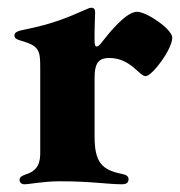

<svg xmlns="http://www.w3.org/2000/svg" viewBox="-20 -474 470 502"><path d="M44 7.8C56.8 7.8 93 0 137.1 0C219.8 0 260.7 7.8 299 7.8C306.1 7.8 316.1 6 316.1 -5C316.1 -12.8 311.4 -16.7 299 -19.2C246.1 -29.8 227.3 -49.7 227.3 -117.2V-271.3C227.3 -312.5 240.8 -322.4 265.6 -322.4C321.7 -322.4 343.8 -274.9 360.8 -274.9C377.8 -274.9 430.4 -345.2 430.4 -375.7C430.4 -397 364.3 -443.2 338.1 -443.2C309.7 -443.2 265.6 -388.5 245.7 -362.9C240.1 -355.1 235.8 -352.3 233 -352.3C225.9 -352.3 227.3 -365.1 227.3 -391.3C227.3 -409.1 228.7 -433.2 228.7 -441.1C228.7 -449.9 225.5 -453.8 218.8 -453.8C215.2 -453.8 213.8 -453.1 208.8 -451C152 -426.1 118.6 -411.9 46.2 -397C28.4 -393.5 17.8 -390.6 17.8 -381.4C17.8 -373.6 23.1 -371.1 34.1 -367.9C83.8 -353.7 85.2 -341.6 85.2 -294.7V-75.3C85.2 -52.9 82 -28.4 46.9 -17.8C35.2 -13.8 31.2 -9.6 31.2 -3.6C31.2 3.6 36.6 7.8 44 7.8Z"/></svg>

Font: Margiela Serif
Style: Bold
Weight: 700
Designer: Andreas Faust, Stefan Endress
Version: Version 1.002;FEAKit 1.0